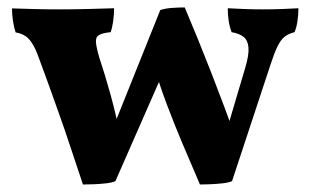

<svg xmlns="http://www.w3.org/2000/svg" viewBox="-20 -483 828 512"><path d="M201.2 9Q186 -36 169.5 -86.1Q153 -136.2 135.8 -184.4Q118.6 -232.6 104.1 -272.8Q89.6 -313 80 -338.2Q69 -366.8 56 -380Q43 -393.2 21.6 -396.6Q17.6 -408.4 14.8 -425.8Q12 -443.2 12 -460.6Q42.4 -459.6 73.5 -458.8Q104.6 -458 138.8 -458Q176 -458 214 -459Q252 -460 284.2 -461Q284.2 -443.2 281.7 -425.8Q279.2 -408.4 275 -397.2Q252.4 -394.8 243.6 -389.3Q234.8 -383.8 235.9 -370Q237 -356.2 244.6 -330Q260.4 -283 275.8 -226.9Q291.2 -170.8 302.8 -108L267.6 -107.6L407.4 -456.2Q420.4 -460.6 438.5 -461.9Q456.6 -463.2 472.6 -463.2Q508 -380 544 -287.6Q580 -195.2 612 -105.6L575.2 -103.8L634 -302.4Q644.2 -336.6 642.6 -356.1Q641 -375.6 629.7 -384.6Q618.4 -393.6 597.6 -397.2Q592 -412.4 589.7 -428.2Q587.4 -444 587.4 -461Q606.4 -460 629.8 -459Q653.2 -458 680.6 -458Q710 -458 732.9 -459Q755.8 -460 775.8 -461Q775.8 -445.6 773.4 -427.8Q771 -410 765.4 -397.2Q749.2 -393.2 738.7 -384.8Q728.2 -376.4 719.5 -358.2Q710.8 -340 700.4 -307.8L598.8 0Q589.8 4 573.8 5.8Q557.8 7.6 541.1 8.3Q524.4 9 513.2 9Q487.2 -51 465.2 -103.4Q443.2 -155.8 425 -204.3Q406.8 -252.8 391.4 -303L433.8 -332.6L287.8 0Q279.2 4 263.6 5.8Q248 7.6 231 8.3Q214 9 201.2 9Z"/></svg>

Font: Vollkorn
Style: Regular
Weight: 400
Designer: Friedrich Althausen
Foundry: Friedrich Althausen
Version: Version 4.104